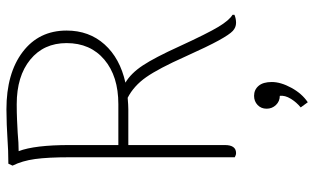

<svg xmlns="http://www.w3.org/2000/svg" viewBox="-210 -540 977 597"><g transform="rotate(-90 278.5 -241.5)"><path d="M531 -7V-1Q519 4 506 4Q492 4 481 -6Q470 -16 451.5 -49.5Q433 -83 401 -154Q364 -237 337 -275.5Q310 -314 273 -333Q249 -331 237 -331H126V-31Q126 4 101 4Q95 4 88 0V-514Q88 -581 82.5 -621Q77 -661 62 -691L68 -704Q108 -704 150 -707Q163 -708 189.5 -709Q216 -710 237 -710Q349 -710 415.5 -659.5Q482 -609 482 -523Q482 -453 439 -405Q396 -357 320 -340Q349 -323 373.5 -286Q398 -249 433 -172Q473 -85 493.5 -51Q514 -17 531 -7ZM126 -514V-362H253Q340 -362 391.5 -405.5Q443 -449 443 -523Q443 -594 391.5 -636Q340 -678 253 -678Q227 -678 204 -677Q181 -676 164 -675Q132 -672 107 -672Q126 -622 126 -514ZM243 205Q259 192 270 174Q281 156 279 140Q262 140 250.5 128Q239 116 239 99Q239 82 250.5 71Q262 60 279 60Q298 60 310 74Q322 88 322 115Q322 143 304 176Q286 209 259 227Z"/></g></svg>

Font: Thasadith
Style: Regular
Weight: 400
Designer: Cadson Demak Co.,Ltd.
Foundry: Cadson Demak Co.,Ltd.
Version: Version 1.000; ttfautohint (v1.6)